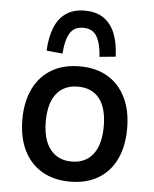

<svg xmlns="http://www.w3.org/2000/svg" viewBox="-54 -804 690 858"><g transform="rotate(5 291.0 -374.5)"><path d="M292 9Q219 9 166 -22Q113 -53 84.5 -111Q56 -169 56 -250Q56 -330 84.5 -388Q113 -446 165.5 -477Q218 -508 291 -508Q365 -508 417 -477Q469 -446 497.5 -388Q526 -330 526 -250Q526 -169 498 -111Q470 -53 417.5 -22Q365 9 292 9ZM291 -81Q353 -81 387 -124.5Q421 -168 421 -250Q421 -332 387.5 -374.5Q354 -417 291 -417Q229 -417 195 -374.5Q161 -332 161 -250Q161 -168 195.5 -124.5Q230 -81 291 -81ZM209 -558 137 -565Q140 -625 157 -668Q174 -711 207.5 -734.5Q241 -758 292 -758Q344 -758 377.5 -734.5Q411 -711 428 -668Q445 -625 447 -565L375 -558Q371 -618 352.5 -649.5Q334 -681 292 -681Q250 -681 231.5 -649.5Q213 -618 209 -558Z"/></g></svg>

Font: Nunito Sans 7pt SemiCondensed SemiBold
Style: Regular
Weight: 600
Width: 4
Designer: Vernon Adams
Foundry: Vernon Adams
Version: Version 3.101;gftools[0.9.27]